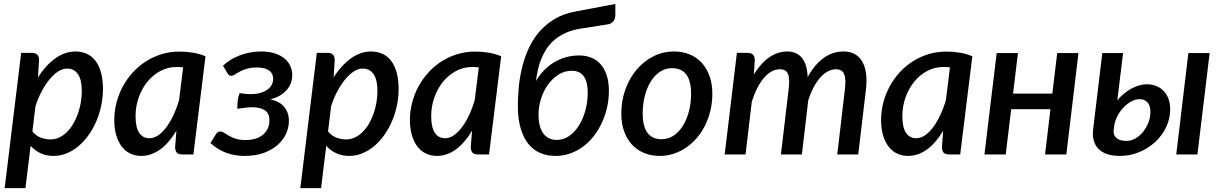

<svg xmlns="http://www.w3.org/2000/svg" viewBox="-20 -777 6143 966"><path d="M143 -116Q161 -93.5 185.2 -84.5Q209.5 -75.5 233.5 -75.5Q257.5 -75.5 278.5 -85.5Q299.5 -95.5 317 -113Q334.5 -130.5 348.5 -154.2Q362.5 -178 372 -205Q381.5 -232 386.5 -261.2Q391.5 -290.5 391.5 -319Q391.5 -375.5 372.2 -403.8Q353 -432 317.5 -432Q295.5 -432 273 -417.8Q250.5 -403.5 229.5 -378Q208.5 -352.5 190 -318Q171.5 -283.5 158.5 -243ZM171 -387Q189.5 -417 211.2 -441Q233 -465 256.8 -482.2Q280.5 -499.5 306.2 -508.8Q332 -518 359 -518Q391 -518 416.8 -506.2Q442.5 -494.5 460.5 -470.8Q478.5 -447 488.2 -411.8Q498 -376.5 498 -329.5Q498 -287 489.2 -245.5Q480.5 -204 464.5 -166.8Q448.5 -129.5 425.8 -97.5Q403 -65.5 375.5 -42.2Q348 -19 316 -5.8Q284 7.5 249.5 7.5Q213.5 7.5 184.2 -6Q155 -19.5 134 -43.5L108 169.5H3.5L86.5 -511H140.5Q158 -511 167.2 -502.2Q176.5 -493.5 176.5 -475Z M901.5 -438Q893 -439 884.8 -439.5Q876.5 -440 868 -440Q825 -440 787.2 -420Q749.5 -400 721.8 -366Q694 -332 678 -287.2Q662 -242.5 662 -193Q662 -136 680.2 -108.8Q698.5 -81.5 732 -81.5Q754.5 -81.5 776 -96.2Q797.5 -111 816.8 -136.8Q836 -162.5 852.5 -197.5Q869 -232.5 881 -273.5ZM867.5 -119Q850 -90 830.2 -66.8Q810.5 -43.5 788.5 -27Q766.5 -10.5 742 -1.5Q717.5 7.5 691 7.5Q661.5 7.5 636.5 -4Q611.5 -15.5 593.5 -38.5Q575.5 -61.5 565.2 -95.2Q555 -129 555 -173.5Q555 -219 566.5 -262.2Q578 -305.5 599 -343.8Q620 -382 649.5 -414Q679 -446 715.5 -469Q752 -492 794.2 -504.8Q836.5 -517.5 883 -517.5Q916.5 -517.5 949.5 -512.2Q982.5 -507 1014 -494L953 0H896.5Q876 0 868.5 -10.5Q861 -21 861 -36.5Z M1102 -446Q1117 -461 1137.8 -474.2Q1158.5 -487.5 1183.2 -497.2Q1208 -507 1235.8 -512.5Q1263.5 -518 1293 -518Q1334 -518 1363.8 -508Q1393.5 -498 1412.8 -481.5Q1432 -465 1441.2 -443.5Q1450.5 -422 1450.5 -399.5Q1450.5 -381.5 1444.8 -363.2Q1439 -345 1426 -328.5Q1413 -312 1392 -298.5Q1371 -285 1340.5 -277Q1386 -267.5 1409.8 -239.2Q1433.5 -211 1433.5 -168.5Q1433.5 -137 1419.8 -105.5Q1406 -74 1378.2 -49Q1350.5 -24 1308.5 -8.2Q1266.5 7.5 1210.5 7.5Q1161 7.5 1118.2 -8.2Q1075.5 -24 1039 -57L1066 -101Q1069 -106.5 1074.8 -111Q1080.5 -115.5 1087.5 -115.5Q1098 -115.5 1108 -108.8Q1118 -102 1131.8 -94Q1145.5 -86 1165.5 -79.2Q1185.5 -72.5 1215.5 -72.5Q1244.5 -72.5 1267 -80Q1289.5 -87.5 1304.8 -100.8Q1320 -114 1327.8 -132Q1335.5 -150 1335.5 -171Q1335.5 -207 1312.2 -222.2Q1289 -237.5 1247.5 -237.5Q1232.5 -237.5 1212.2 -234.8Q1192 -232 1174 -229.5Q1174 -250 1175.8 -269Q1177.5 -288 1185.5 -308.5Q1199 -306.5 1212.2 -305Q1225.5 -303.5 1239 -303.5Q1269 -303 1290.8 -309.8Q1312.5 -316.5 1326.8 -327.2Q1341 -338 1347.8 -351.8Q1354.5 -365.5 1354.5 -379.5Q1354.5 -391.5 1350 -402.2Q1345.5 -413 1335.8 -420.8Q1326 -428.5 1310.5 -433Q1295 -437.5 1272.5 -437.5Q1243 -437.5 1222.5 -431.2Q1202 -425 1187.5 -417.5Q1173 -410 1163.5 -403.2Q1154 -396.5 1146.5 -396Q1139.5 -395 1134.8 -397.2Q1130 -399.5 1124.5 -408.5Z M1630.5 -116Q1648.5 -93.5 1672.8 -84.5Q1697 -75.5 1721 -75.5Q1745 -75.5 1766 -85.5Q1787 -95.5 1804.5 -113Q1822 -130.5 1836 -154.2Q1850 -178 1859.5 -205Q1869 -232 1874 -261.2Q1879 -290.5 1879 -319Q1879 -375.5 1859.8 -403.8Q1840.5 -432 1805 -432Q1783 -432 1760.5 -417.8Q1738 -403.5 1717 -378Q1696 -352.5 1677.5 -318Q1659 -283.5 1646 -243ZM1658.5 -387Q1677 -417 1698.8 -441Q1720.5 -465 1744.2 -482.2Q1768 -499.5 1793.8 -508.8Q1819.5 -518 1846.5 -518Q1878.5 -518 1904.2 -506.2Q1930 -494.5 1948 -470.8Q1966 -447 1975.8 -411.8Q1985.5 -376.5 1985.5 -329.5Q1985.5 -287 1976.8 -245.5Q1968 -204 1952 -166.8Q1936 -129.5 1913.2 -97.5Q1890.5 -65.5 1863 -42.2Q1835.5 -19 1803.5 -5.8Q1771.5 7.5 1737 7.5Q1701 7.5 1671.8 -6Q1642.5 -19.5 1621.5 -43.5L1595.5 169.5H1491L1574 -511H1628Q1645.5 -511 1654.8 -502.2Q1664 -493.5 1664 -475Z M2389 -438Q2380.5 -439 2372.2 -439.5Q2364 -440 2355.5 -440Q2312.5 -440 2274.8 -420Q2237 -400 2209.2 -366Q2181.5 -332 2165.5 -287.2Q2149.5 -242.5 2149.5 -193Q2149.5 -136 2167.8 -108.8Q2186 -81.5 2219.5 -81.5Q2242 -81.5 2263.5 -96.2Q2285 -111 2304.2 -136.8Q2323.5 -162.5 2340 -197.5Q2356.5 -232.5 2368.5 -273.5ZM2355 -119Q2337.5 -90 2317.8 -66.8Q2298 -43.5 2276 -27Q2254 -10.5 2229.5 -1.5Q2205 7.5 2178.5 7.5Q2149 7.5 2124 -4Q2099 -15.5 2081 -38.5Q2063 -61.5 2052.8 -95.2Q2042.5 -129 2042.5 -173.5Q2042.5 -219 2054 -262.2Q2065.5 -305.5 2086.5 -343.8Q2107.5 -382 2137 -414Q2166.5 -446 2203 -469Q2239.5 -492 2281.8 -504.8Q2324 -517.5 2370.5 -517.5Q2404 -517.5 2437 -512.2Q2470 -507 2501.5 -494L2440.5 0H2384Q2363.5 0 2356 -10.5Q2348.5 -21 2348.5 -36.5Z M2857 -421Q2820.5 -421 2789.8 -401.5Q2759 -382 2736.8 -350.8Q2714.5 -319.5 2702 -280Q2689.5 -240.5 2689.5 -200.5Q2689.5 -137.5 2713.8 -105.2Q2738 -73 2781 -73Q2816 -73 2844.8 -93.5Q2873.5 -114 2894 -147.5Q2914.5 -181 2925.8 -223.5Q2937 -266 2937 -310.5Q2937 -421 2857 -421ZM3076 -757V-702Q3076 -684.5 3067.2 -671.8Q3058.5 -659 3041.5 -655L2901 -633Q2859.5 -626.5 2827.8 -612.2Q2796 -598 2772.2 -578.5Q2748.5 -559 2732 -534.5Q2715.5 -510 2704.2 -483Q2693 -456 2686.5 -427Q2680 -398 2676.5 -369.5Q2693 -398 2715.8 -421.8Q2738.5 -445.5 2766.2 -462.5Q2794 -479.5 2826.2 -488.8Q2858.5 -498 2894 -498Q2926.5 -498 2954 -487.2Q2981.5 -476.5 3001.2 -454.5Q3021 -432.5 3032.2 -398.8Q3043.5 -365 3043.5 -319Q3043.5 -278.5 3034.8 -238.5Q3026 -198.5 3009.5 -162.2Q2993 -126 2969.5 -95Q2946 -64 2916 -41.2Q2886 -18.5 2850.5 -5.5Q2815 7.5 2775 7.5Q2735 7.5 2700.2 -6.5Q2665.5 -20.5 2640 -51Q2614.5 -81.5 2600 -129.5Q2585.5 -177.5 2585.5 -245Q2585.5 -284.5 2589.5 -331.8Q2593.5 -379 2604.5 -428Q2615.5 -477 2635.8 -524.2Q2656 -571.5 2688.2 -611Q2720.5 -650.5 2766.8 -679.2Q2813 -708 2876.5 -719.5Z M3309 -76.5Q3342.5 -76.5 3370 -95.2Q3397.5 -114 3416.8 -145.5Q3436 -177 3446.5 -218.2Q3457 -259.5 3457 -304.5Q3457 -370.5 3432.8 -402.2Q3408.5 -434 3361 -434Q3327 -434 3299.8 -415.5Q3272.5 -397 3253.5 -366Q3234.5 -335 3224 -293.5Q3213.5 -252 3213.5 -206.5Q3213.5 -76.5 3309 -76.5ZM3299.5 7.5Q3257.5 7.5 3222 -6.8Q3186.5 -21 3160.8 -48.2Q3135 -75.5 3120.5 -115.2Q3106 -155 3106 -205.5Q3106 -271 3126.8 -328Q3147.5 -385 3183.5 -427.2Q3219.5 -469.5 3267.8 -493.8Q3316 -518 3371 -518Q3413 -518 3448.5 -503.8Q3484 -489.5 3509.5 -462.2Q3535 -435 3549.5 -395.2Q3564 -355.5 3564 -305Q3564 -262 3554.5 -222Q3545 -182 3528 -147.2Q3511 -112.5 3486.8 -84Q3462.5 -55.5 3433.2 -35.2Q3404 -15 3370 -3.8Q3336 7.5 3299.5 7.5Z M3626 0 3687.5 -511H3741.5Q3759 -511 3768.2 -502.2Q3777.5 -493.5 3777.5 -475L3773 -403Q3809 -460.5 3851.2 -489.2Q3893.5 -518 3940.5 -518Q3989.5 -518 4015.5 -484.8Q4041.5 -451.5 4043.5 -389Q4080.5 -455.5 4126 -486.8Q4171.5 -518 4223.5 -518Q4288.5 -518 4318 -467.5Q4347.5 -417 4336.5 -324.5L4298 0H4192.5L4230.5 -324.5Q4234 -351.5 4233.2 -371.2Q4232.5 -391 4227.2 -403.8Q4222 -416.5 4211.8 -422.5Q4201.5 -428.5 4185 -428.5Q4165 -428.5 4145.2 -418Q4125.5 -407.5 4107.5 -387.5Q4089.5 -367.5 4074 -338.5Q4058.5 -309.5 4046.5 -272.5L4014.5 0H3909L3947.5 -324.5Q3951 -351.5 3950.5 -371.2Q3950 -391 3945 -403.8Q3940 -416.5 3930 -422.5Q3920 -428.5 3903.5 -428.5Q3881.5 -428.5 3861.5 -417.2Q3841.5 -406 3823.5 -385Q3805.5 -364 3790 -333.8Q3774.5 -303.5 3762.5 -265.5L3731 0Z M4759.5 -438Q4751 -439 4742.8 -439.5Q4734.5 -440 4726 -440Q4683 -440 4645.2 -420Q4607.5 -400 4579.8 -366Q4552 -332 4536 -287.2Q4520 -242.5 4520 -193Q4520 -136 4538.2 -108.8Q4556.5 -81.5 4590 -81.5Q4612.5 -81.5 4634 -96.2Q4655.5 -111 4674.8 -136.8Q4694 -162.5 4710.5 -197.5Q4727 -232.5 4739 -273.5ZM4725.5 -119Q4708 -90 4688.2 -66.8Q4668.5 -43.5 4646.5 -27Q4624.5 -10.5 4600 -1.5Q4575.5 7.5 4549 7.5Q4519.5 7.5 4494.5 -4Q4469.5 -15.5 4451.5 -38.5Q4433.5 -61.5 4423.2 -95.2Q4413 -129 4413 -173.5Q4413 -219 4424.5 -262.2Q4436 -305.5 4457 -343.8Q4478 -382 4507.5 -414Q4537 -446 4573.5 -469Q4610 -492 4652.2 -504.8Q4694.5 -517.5 4741 -517.5Q4774.5 -517.5 4807.5 -512.2Q4840.5 -507 4872 -494L4811 0H4754.5Q4734 0 4726.5 -10.5Q4719 -21 4719 -36.5Z M5406 -510 5345 0H5238L5265 -227.5H5067.5L5040 0H4933L4994.5 -510H5101.5L5077 -306H5274.5L5299 -510Z M6066 -510 6004.5 0H5898L5959 -510ZM5583 -119.5Q5580.5 -97.5 5597 -82.8Q5613.5 -68 5646.5 -68Q5671.5 -68 5693.5 -81Q5715.5 -94 5732 -114.8Q5748.5 -135.5 5758.2 -161.2Q5768 -187 5768 -212.5Q5768 -225.5 5765.5 -237.2Q5763 -249 5756.5 -258Q5750 -267 5739.5 -272.5Q5729 -278 5713 -278Q5691.5 -278 5670 -265.8Q5648.5 -253.5 5630.5 -234Q5612.5 -214.5 5600.5 -190Q5588.5 -165.5 5585.5 -141ZM5601.5 -272.5Q5617 -291 5635.2 -306Q5653.5 -321 5672.8 -331.5Q5692 -342 5711.5 -347.5Q5731 -353 5749 -353Q5776 -353 5798 -344Q5820 -335 5835.2 -318.8Q5850.5 -302.5 5859 -279.2Q5867.5 -256 5867.5 -227.5Q5867.5 -180 5847.2 -137.5Q5827 -95 5792.2 -62.8Q5757.5 -30.5 5711.5 -11.5Q5665.5 7.5 5614 7.5Q5577 7.5 5550 -1.8Q5523 -11 5506.2 -28.5Q5489.5 -46 5482.8 -71Q5476 -96 5480 -127.5L5526 -510H5630.5Z"/></svg>

Font: Lato SemiBold
Style: Italic
Weight: 600
Italic angle: -7°
Designer: Lukasz Dziedzic with Adam Twardoch and Botio Nikoltchev
Foundry: tyPoland Lukasz Dziedzic
Version: Version 2.015; 2015-08-06; http://www.latofonts.com/